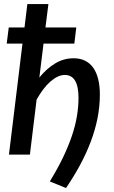

<svg xmlns="http://www.w3.org/2000/svg" viewBox="-20 -760 560 944"><path d="M23 -625H100.5L114.5 -740H218L203.5 -625H355L345.5 -545.5H194L173.5 -379Q210 -423.5 251.8 -448.5Q293.5 -473.5 342 -473.5Q374.5 -473.5 398.8 -461.2Q423 -449 439 -426Q455 -403 463 -370Q471 -337 471 -295.5Q471 -237 459.5 -179Q448 -121 426.2 -63.5Q404.5 -6 373.8 51Q343 108 304.5 164.5L225 132Q263 70 289.8 14.2Q316.5 -41.5 333.5 -92Q350.5 -142.5 358.2 -188.8Q366 -235 366 -279Q366 -391.5 298.5 -391.5Q281.5 -391.5 263.5 -383Q245.5 -374.5 227.5 -358.8Q209.5 -343 192.5 -320.5Q175.5 -298 160 -270.5L127 0H24L90.5 -545.5H13Z"/></svg>

Font: Lato Semibold
Style: Italic
Weight: 600
Italic angle: -7°
Designer: Lukasz Dziedzic
Foundry: tyPoland Lukasz Dziedzic
Version: Version 2.006; 2014-01-15